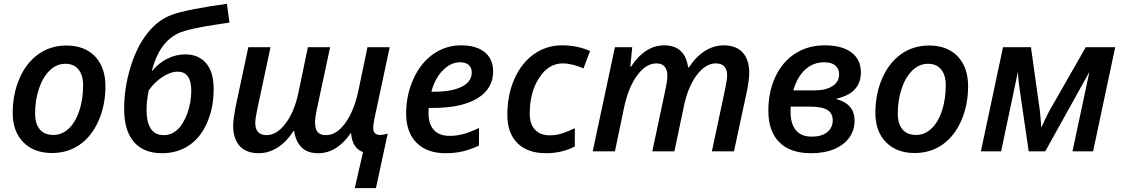

<svg xmlns="http://www.w3.org/2000/svg" viewBox="-20 -785 5829 996"><path d="M411.1 -342.8Q411.1 -395 387.2 -424.6Q363.3 -454.1 318.8 -454.1Q273.4 -454.1 237.5 -419.2Q201.7 -384.3 181.9 -324.5Q162.1 -264.6 162.1 -196.8Q162.1 -142.6 186.3 -113.8Q210.4 -85 257.8 -85Q301.8 -85 336.9 -118.2Q372.1 -151.4 391.6 -211.2Q411.1 -271 411.1 -342.8ZM526.9 -337.9Q526.9 -239.3 491.2 -158.4Q455.6 -77.6 393.3 -34.4Q331.1 8.8 250 8.8Q156.2 8.8 101.1 -47.1Q45.9 -103 45.9 -199.2Q45.9 -296.4 80.8 -377.4Q115.7 -458.5 178.7 -503.7Q241.7 -548.8 324.2 -548.8Q419.4 -548.8 473.1 -492.2Q526.9 -435.5 526.9 -337.9Z M624 -220.2Q624 -328.6 656.7 -435.8Q689.5 -543 744.9 -612.8Q800.3 -682.6 871.1 -708Q903.8 -721.2 988.3 -737.8Q1072.8 -754.4 1157.2 -765.1L1170.4 -668L1118.7 -660.2Q955.1 -636.2 904.5 -612.1Q854 -587.9 820.1 -539.1Q786.1 -490.2 767.1 -416H768.1Q804.2 -459 848.9 -481Q893.6 -502.9 940.4 -502.9Q1010.3 -502.9 1049.3 -457Q1088.4 -411.1 1088.4 -323.2Q1088.4 -226.6 1054.4 -148.7Q1020.5 -70.8 960.2 -30.5Q899.9 9.8 820.3 9.8Q724.6 9.8 674.3 -49.1Q624 -107.9 624 -220.2ZM830.1 -84Q869.6 -84 900.9 -113Q932.1 -142.1 952.1 -198Q972.2 -253.9 972.2 -314.9Q972.2 -413.1 901.4 -413.1Q864.7 -413.1 823 -386Q781.2 -358.9 751.5 -315.9Q740.2 -260.7 740.2 -215.8Q740.2 -84 830.1 -84Z M1692.4 -540 1622.1 -210.9Q1614.3 -173.8 1614.3 -149.9Q1614.3 -116.7 1627.7 -100.3Q1641.1 -84 1671.4 -84Q1725.1 -84 1770.3 -145.5Q1815.4 -207 1838.4 -311L1886.2 -540H2001.5L1921.4 -165Q1916 -137.2 1916 -120.1Q1916 -103 1925.3 -94Q1934.6 -85 1950.2 -85Q1967.8 -85 1991.2 -91.8L1930.2 190.9H1820.3L1863.3 3.9Q1807.1 -15.6 1801.3 -94.2H1799.3Q1727.5 9.8 1630.4 9.8Q1574.7 9.8 1544.2 -20.8Q1513.7 -51.3 1506.3 -105H1502.4Q1465.8 -48.3 1419.4 -19.3Q1373 9.8 1322.3 9.8Q1257.3 9.8 1223.4 -27.6Q1189.5 -64.9 1189.5 -132.8Q1189.5 -161.6 1200.2 -221.2L1268.1 -540H1383.3L1313 -210.9Q1304.2 -169.4 1304.2 -147Q1304.2 -84 1363.3 -84Q1415.5 -84 1461.4 -144.5Q1507.3 -205.1 1528.3 -305.2L1577.1 -540Z M2365.2 -461.9Q2318.4 -461.9 2277.1 -419.9Q2235.8 -377.9 2217.8 -309.1H2231.9Q2323.7 -309.1 2375.5 -335.2Q2427.2 -361.3 2427.2 -409.2Q2427.2 -434.1 2411.6 -448Q2396 -461.9 2365.2 -461.9ZM2291 9.8Q2194.8 9.8 2140.9 -44.4Q2086.9 -98.6 2086.9 -195.8Q2086.9 -292.5 2124.8 -375.7Q2162.6 -459 2227.3 -504.4Q2292 -549.8 2372.1 -549.8Q2450.7 -549.8 2494.4 -514.4Q2538.1 -479 2538.1 -414.1Q2538.1 -325.2 2456.8 -275.1Q2375.5 -225.1 2225.1 -225.1H2204.1L2203.1 -210V-195.8Q2203.1 -141.6 2230.7 -110.8Q2258.3 -80.1 2313 -80.1Q2348.1 -80.1 2382.8 -89.4Q2417.5 -98.6 2464.8 -121.1V-29.8Q2418 -8.3 2378.7 0.7Q2339.4 9.8 2291 9.8Z M2813 9.8Q2717.3 9.8 2664.6 -42Q2611.8 -93.8 2611.8 -189.9Q2611.8 -291 2647.7 -373.8Q2683.6 -456.5 2748.5 -503.2Q2813.5 -549.8 2896 -549.8Q2976.1 -549.8 3041 -520L3006.8 -430.2Q2947.3 -456.1 2898.9 -456.1Q2825.7 -456.1 2776.9 -381.1Q2728 -306.2 2728 -195.8Q2728 -141.6 2755.4 -112.3Q2782.7 -83 2831.1 -83Q2867.2 -83 2898.7 -93.8Q2930.2 -104.5 2961.9 -120.1V-24.9Q2893.6 9.8 2813 9.8Z M3425.8 -549.8Q3533.2 -549.8 3549.8 -435.1H3553.7Q3590.3 -491.7 3637 -520.8Q3683.6 -549.8 3733.9 -549.8Q3798.8 -549.8 3832.8 -512.5Q3866.7 -475.1 3866.7 -407.2Q3866.7 -376 3856 -318.8L3787.6 0H3672.9L3742.7 -328.1Q3752 -374.5 3752 -393.1Q3752 -456.1 3692.9 -456.1Q3640.1 -456.1 3594.5 -395.5Q3548.8 -335 3527.8 -234.9L3478.5 0H3363.8L3433.6 -328.1Q3441.9 -368.2 3441.9 -390.1Q3441.9 -456.1 3384.8 -456.1Q3331.1 -456.1 3285.4 -394Q3239.7 -332 3217.8 -229L3169.9 0H3054.7L3169.9 -540H3259.8L3249.5 -439.9H3253.9Q3326.2 -549.8 3425.8 -549.8Z M4257.8 -549.8Q4347.2 -549.8 4396.5 -513.2Q4445.8 -476.6 4445.8 -409.2Q4445.8 -301.8 4318.8 -272.9V-271Q4413.1 -245.6 4413.1 -159.2Q4413.1 -110.4 4386.5 -72.3Q4359.9 -34.2 4309.1 -12.2Q4258.3 9.8 4187 9.8Q4079.6 9.8 4022.7 -47.1Q3965.8 -104 3965.8 -210.9Q3965.8 -308.1 4002 -386Q4038.1 -463.9 4104.5 -506.8Q4170.9 -549.8 4257.8 -549.8ZM4082 -231.9 4081.1 -218.8V-205.1Q4081.1 -142.6 4108.6 -109.4Q4136.2 -76.2 4190.9 -76.2Q4242.2 -76.2 4271 -99.4Q4299.8 -122.6 4299.8 -161.1Q4299.8 -196.8 4272.2 -214.4Q4244.6 -231.9 4183.1 -231.9ZM4255.9 -461.9Q4197.8 -461.9 4156.2 -423.3Q4114.7 -384.8 4095.7 -315.9H4199.7Q4264.6 -315.9 4298.8 -338.4Q4333 -360.8 4333 -399.9Q4333 -427.2 4313.7 -444.6Q4294.4 -461.9 4255.9 -461.9Z M4886.2 -342.8Q4886.2 -395 4862.3 -424.6Q4838.4 -454.1 4793.9 -454.1Q4748.5 -454.1 4712.6 -419.2Q4676.8 -384.3 4657 -324.5Q4637.2 -264.6 4637.2 -196.8Q4637.2 -142.6 4661.4 -113.8Q4685.5 -85 4732.9 -85Q4776.9 -85 4812 -118.2Q4847.2 -151.4 4866.7 -211.2Q4886.2 -271 4886.2 -342.8ZM5002 -337.9Q5002 -239.3 4966.3 -158.4Q4930.7 -77.6 4868.4 -34.4Q4806.2 8.8 4725.1 8.8Q4631.3 8.8 4576.2 -47.1Q4521 -103 4521 -199.2Q4521 -296.4 4555.9 -377.4Q4590.8 -458.5 4653.8 -503.7Q4716.8 -548.8 4799.3 -548.8Q4894.5 -548.8 4948.2 -492.2Q5002 -435.5 5002 -337.9Z M5631.3 -412.1Q5630.4 -410.6 5629.6 -408.9Q5628.9 -407.2 5402.3 0H5316.4L5268.6 -328.1Q5262.7 -365.7 5260.3 -412.1L5173.3 0H5068.4L5183.1 -540H5328.1L5374.5 -209L5382.3 -123Q5412.1 -192.4 5438.5 -235.8L5612.3 -540H5765.1L5650.4 0H5543.5Z"/></svg>

Font: Open Sans Semibold
Style: Italic
Weight: 600
Italic angle: -12°
Foundry: Ascender Corporation
Version: Version 1.10